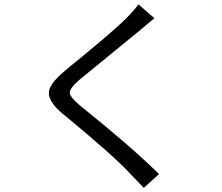

<svg xmlns="http://www.w3.org/2000/svg" viewBox="-20 -821 1040 899"><path d="M627.9 -800.8 703.1 -735.4Q684.6 -721.7 634.8 -678.7Q592.8 -643.6 350.6 -446.3Q305.7 -407.2 306.6 -385.7Q309.6 -364.3 355.5 -326.2Q598.6 -130.9 724.6 -5.9L653.3 58.6Q646.5 50.8 596.7 0Q589.8 -7.8 585 -12.7Q512.7 -90.8 287.1 -277.3Q279.3 -283.2 273.4 -288.1Q199.2 -350.6 210 -397.5Q218.8 -434.6 280.3 -486.3Q302.7 -505.9 364.3 -555.7Q524.4 -687.5 571.3 -735.4Q613.3 -778.3 627.9 -800.8Z"/></svg>

Font: Taipei Sans TC Beta
Style: Regular
Weight: 400
Designer: JT Foundry
Foundry: JT Foundry
Version: Version 1.000